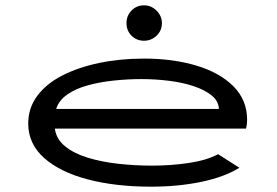

<svg xmlns="http://www.w3.org/2000/svg" viewBox="-20 -691 1040 721"><path d="M547 10Q413 10 309 -17.5Q205 -45 145.5 -98Q86 -151 86 -227Q86 -285 119.5 -330.5Q153 -376 213 -407Q273 -438 352 -454.5Q431 -471 521 -471Q630 -471 718 -444.5Q806 -418 857 -366.5Q908 -315 908 -241Q908 -232 907 -224Q906 -216 904 -208H186Q191 -169 224 -142Q257 -115 309 -99Q361 -83 424 -76Q487 -69 551 -69Q622 -69 689 -79Q756 -89 799 -112L879 -61Q822 -26 735.5 -8Q649 10 547 10ZM191 -282H802Q801 -311 775.5 -332Q750 -353 708.5 -367Q667 -381 615.5 -387.5Q564 -394 511 -394Q460 -394 407.5 -388.5Q355 -383 309.5 -370.5Q264 -358 232.5 -336Q201 -314 191 -282ZM521 -538Q493 -538 474 -557Q455 -576 455 -604Q455 -632 474 -651.5Q493 -671 521 -671Q548 -671 568 -651Q588 -631 588 -604Q588 -576 568 -557Q548 -538 521 -538Z"/></svg>

Font: Inconsolata UltraExpanded Medium
Style: Regular
Weight: 500
Width: 9
Monospace: yes
Designer: Raph Levien, Cyreal, Brenton Simpson
Foundry: Raph Levien, Cyreal, Google
Version: Version 3.001; ttfautohint (v1.8.2.53-6de2)